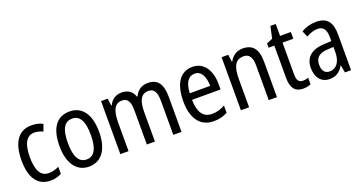

<svg xmlns="http://www.w3.org/2000/svg" viewBox="-39 -1237 3432 1826"><g transform="rotate(-20 1677.5 -324.0)"><path d="M245 10C284 10 325 0 355 -18V-89C323 -73 288 -63 251 -63C172 -63 132 -131 132 -266C132 -403 172 -473 252 -473C279 -473 310 -464 337 -452L362 -521C333 -537 294 -547 248 -547C119 -547 47 -448 47 -265C47 -80 119 10 245 10Z M834 -269C834 -450 758 -547 634 -547C501 -547 433 -446 433 -269C433 -98 506 10 632 10C765 10 834 -99 834 -269ZM518 -269C518 -404 553 -475 634 -475C713 -475 750 -404 750 -269C750 -134 713 -62 634 -62C554 -62 518 -135 518 -269Z M1427 -547C1365 -547 1320 -519 1292 -460H1286C1270 -513 1228 -547 1161 -547C1104 -547 1058 -519 1033 -464H1028L1018 -537H951V0H1034V-280C1034 -397 1056 -474 1139 -474C1193 -474 1219 -437 1219 -347V0H1301V-296C1301 -412 1330 -474 1406 -474C1460 -474 1487 -435 1487 -345V0H1570V-357C1570 -486 1524 -547 1427 -547Z M1876 -546C1754 -546 1685 -445 1685 -265C1685 -102 1753 10 1895 10C1949 10 1992 -1 2035 -24V-98C1991 -72 1950 -61 1903 -61C1815 -61 1770 -125 1768 -252H2057V-308C2057 -444 1994 -546 1876 -546ZM1876 -478C1945 -478 1975 -407 1976 -318H1769C1775 -425 1812 -478 1876 -478Z M2386 -547C2330 -547 2280 -518 2253 -464H2248L2238 -537H2171V0H2254V-279C2254 -413 2285 -474 2370 -474C2428 -474 2453 -431 2453 -347V0H2536V-360C2536 -488 2485 -547 2386 -547Z M2822 -62C2780 -62 2763 -90 2763 -148V-469H2872V-537H2763V-658H2709L2683 -538L2622 -512V-469H2680V-140C2680 -34 2724 10 2799 10C2829 10 2858 4 2878 -6V-72C2862 -66 2841 -62 2822 -62Z M3131 -546C3074 -546 3021 -531 2978 -505L3004 -443C3044 -465 3082 -478 3120 -478C3177 -478 3204 -443 3204 -359V-324L3134 -321C3002 -316 2933 -256 2933 -150C2933 -58 2980 10 3067 10C3134 10 3174 -18 3207 -75H3210L3224 0H3286V-363C3286 -483 3240 -546 3131 -546ZM3147 -262 3204 -265V-213C3204 -113 3159 -58 3093 -58C3047 -58 3018 -87 3018 -151C3018 -220 3055 -258 3147 -262Z"/></g></svg>

Font: Noto Sans Sinhala Condensed
Style: Regular
Weight: 400
Width: 3
Designer: Jelle Bosma - Monotype Design Team
Foundry: Monotype Imaging Inc.
Version: Version 2.006